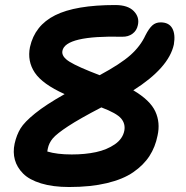

<svg xmlns="http://www.w3.org/2000/svg" viewBox="-20 -688 740 763"><path d="M254.9 55.2Q189.9 55.2 143.1 40.8Q96.2 26.4 71.8 1.7Q47.4 -22.9 39.1 -53Q30.8 -83 38.1 -117.2Q45.9 -151.9 61.5 -177.5Q77.1 -203.1 119.4 -237.3Q161.6 -271.5 236.8 -314Q148.4 -354 118.2 -399.4Q87.9 -444.8 99.1 -501Q118.2 -586.9 199.2 -627.4Q280.3 -668 438 -668Q488.3 -668 511.7 -643.8Q535.2 -619.6 527.8 -587.9Q523.4 -566.4 506.6 -554Q489.7 -541.5 465.8 -542Q239.3 -547.4 228 -485.8Q223.6 -462.9 256.8 -442.4Q290 -421.9 376 -389.2Q458.5 -433.6 498.3 -469Q538.1 -504.4 558.1 -547.9Q571.8 -574.7 585.2 -586.9Q598.6 -599.1 618.2 -599.1Q651.4 -599.1 664.6 -575.4Q677.7 -551.8 670.9 -511.2Q650.9 -418.5 509.8 -329.1Q576.7 -289.6 597.2 -245.1Q617.7 -200.7 606 -148.9Q597.2 -104 574 -68.1Q550.8 -32.2 510 -3.9Q469.2 24.4 404.5 39.8Q339.8 55.2 254.9 55.2ZM169.9 -97.2Q169.4 -95.7 168.9 -91.8Q168.5 -87.9 168 -85.9Q206.5 -74.2 265.1 -74.2Q318.4 -74.2 361.6 -83.5Q404.8 -92.8 436.3 -114.5Q467.8 -136.2 474.1 -168.9Q479 -196.3 461.2 -217.3Q443.4 -238.3 382.8 -261.2Q296.4 -216.3 251 -186.5Q205.6 -156.7 189.9 -138.2Q174.3 -119.6 169.9 -97.2Z"/></svg>

Font: Shantell Sans Bouncy
Style: Italic
Weight: 600
Italic angle: -11.31°
Designer: Stephen Nixon, Anya Danilova, Shantell Martin
Foundry: Arrow Type
Version: Version 1.006;[9816181b4]